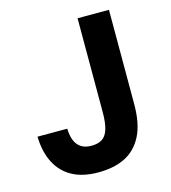

<svg xmlns="http://www.w3.org/2000/svg" viewBox="-107 -787 789 886"><g transform="rotate(-15 287.5 -344.0)"><path d="M255 12Q181 12 131 -15Q81 -42 54 -94Q27 -146 25 -220H167Q169 -167 191 -141Q213 -115 255 -115Q287 -115 306.5 -127.5Q326 -140 335.5 -170Q345 -200 345 -250V-700H495V-250Q495 -156 465.5 -98.5Q436 -41 383 -14.5Q330 12 255 12Z"/></g></svg>

Font: Golos Text SemiBold
Style: Regular
Weight: 600
Designer: A.Korolkova, Vitaly Kuzmin
Foundry: ParaType Ltd
Version: Version 2.004